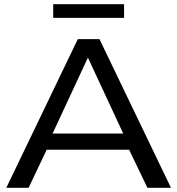

<svg xmlns="http://www.w3.org/2000/svg" viewBox="-20 -893 843 913"><path d="M10 0 350 -707H453L793 0H681L594 -181H202L116 0ZM230 -258H566L398 -619ZM233 -808V-873H570V-808Z"/></svg>

Font: Georama Extended
Style: Regular
Weight: 400
Width: 7
Designer: Jean-Baptiste Levee
Foundry: Production Type
Version: Version 1.000